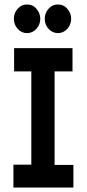

<svg xmlns="http://www.w3.org/2000/svg" viewBox="-20 -838 390 858"><path d="M40 0V-102H120V-519H43V-623H304V-519H224V-101H308V0ZM101 -690Q76 -690 59 -709Q42 -728 42 -754Q42 -780 59 -799Q76 -818 101 -818Q127 -818 143.5 -798Q160 -778 160 -754Q160 -728 142.5 -709Q125 -690 101 -690ZM239 -690Q215 -690 197.5 -708.5Q180 -727 180 -754Q180 -780 197 -799Q214 -818 239 -818Q265 -818 281.5 -798Q298 -778 298 -754Q298 -728 280.5 -709Q263 -690 239 -690Z"/></svg>

Font: Inconsolata ExtraCondensed Black
Style: Regular
Weight: 900
Width: 2
Monospace: yes
Designer: Raph Levien, Cyreal, Brenton Simpson
Foundry: Raph Levien, Cyreal, Google
Version: Version 3.001; ttfautohint (v1.8.2.53-6de2)